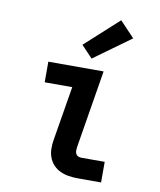

<svg xmlns="http://www.w3.org/2000/svg" viewBox="-87 -857 774 927"><g transform="rotate(10 300.0 -394.0)"><path d="M357 0Q335 0 313 -3.5Q291 -7 271.5 -16Q252 -25 237.5 -40.5Q223 -56 215.5 -76Q208 -96 207.5 -118.5Q207 -141 211 -163L255 -429H120V-530H391L328 -146Q327 -138 327 -130Q327 -122 330.5 -115Q334 -108 341.5 -104.5Q349 -101 357 -101H472V0ZM323 -581 268 -639 432 -788 504 -712Z"/></g></svg>

Font: Iosevka Slab Extended Oblique
Style: Bold
Weight: 700
Width: 7
Italic angle: -9°
Monospace: yes
Designer: Belleve Invis
Foundry: Belleve Invis
Version: Version 11.1.1; ttfautohint (v1.8.3)